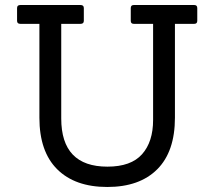

<svg xmlns="http://www.w3.org/2000/svg" viewBox="-20 -738 854 765"><path d="M590 -260V-643H513Q501 -643 501 -655V-706Q501 -718 513 -718H754Q766 -718 766 -706V-655Q766 -643 754 -643H677V-269Q677 -134 606.5 -63.5Q536 7 407.5 7Q279 7 208 -63.5Q137 -134 137 -269V-643H61Q48 -643 48 -655V-706Q48 -718 61 -718H301Q314 -718 314 -706V-655Q314 -643 301 -643H224V-266Q224 -74 408 -74Q502 -74 546 -123.5Q590 -173 590 -260Z"/></svg>

Font: Sanchez
Style: Regular
Weight: 400
Designer: Daniel Hernández
Foundry: LatinoType
Version: Version 1.001